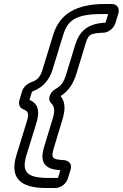

<svg xmlns="http://www.w3.org/2000/svg" viewBox="-20 -724 612 957"><path d="M200 8C176 87 204 120 280 124H281L269 163H223C114 163 86 134 112 49L162 -113C176 -160 177 -205 127 -226L139 -266C140 -267 142 -268 143 -269C199 -289 228 -332 242 -377L295 -550C317 -621 355 -654 487 -654H519L506 -611C416 -607 375 -568 354 -498L312 -360C298 -314 286 -297 256 -280C228 -264 216 -228 234 -211C254 -192 254 -168 241 -127ZM555 -608 570 -657C578 -683 563 -704 537 -704H502C360 -704 277 -655 245 -550L192 -377C182 -343 168 -326 140 -316C121 -310 97 -293 90 -269L77 -225C71 -205 77 -186 97 -179C124 -168 125 -154 112 -113L62 49C26 166 85 213 208 213H257C283 213 310 192 318 166L332 121C341 93 322 75 296 74C238 70 233 65 250 8L291 -127C304 -171 309 -213 282 -245C327 -274 347 -312 362 -360L404 -498C420 -550 423 -558 495 -561C520 -561 547 -583 555 -608Z"/></svg>

Font: DIN Rundschrift
Style: BreitKontKu
Weight: 400
Width: 7
Version: Version 1.027